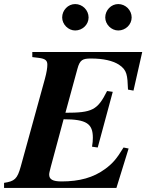

<svg xmlns="http://www.w3.org/2000/svg" viewBox="-47 -925 734 945"><path d="M389 -839C389 -875 359 -905 323 -905C288 -905 259 -875 259 -839C259 -805 289 -775 323 -775C359 -775 389 -804 389 -839ZM601 -839C601 -875 571 -905 535 -905C500 -905 471 -875 471 -839C471 -805 501 -775 535 -775C571 -775 601 -804 601 -839ZM653 -669H112V-644L145 -640C176 -636 186 -627 186 -607C186 -592 183 -570 174 -537L55 -105C38 -44 25 -33 -27 -25V0H526L586 -194L561 -199C527 -143 507 -120 470 -93C413 -51 344 -32 256 -32C213 -32 195 -42 195 -66C195 -73 198 -84 203 -104L266 -338C379 -338 410 -316 410 -247C410 -233 409 -222 406 -203L434 -199L508 -473L480 -477C433 -383 407 -370 275 -370L334 -586C346 -631 360 -637 401 -637C462 -637 508 -626 538 -607C579 -580 580 -555 583 -484L610 -479Z"/></svg>

Font: XITS
Style: Bold Italic
Weight: 700
Italic angle: -16.33°
Designer: MicroPress Inc., with final additions and corrections provided by Coen Hoffman, Elsevier (retired)
Version: Version 1.302